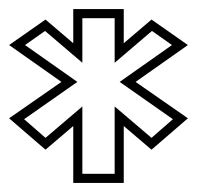

<svg xmlns="http://www.w3.org/2000/svg" viewBox="-26 -694 433 422"><path d="M-6 -434 74 -365 135 -417V-292H246V-417L307 -365L387 -434L272 -514L387 -595L307 -651L246 -599V-674H135V-599L74 -651L-6 -595L109 -514ZM27 -432 144 -514 29 -595 73 -626 155 -556V-654H226V-556L308 -626L352 -595L237 -514L354 -432L307 -391L226 -460V-312H155V-460L74 -391Z"/></svg>

Font: Charger Pro
Style: Ol
Weight: 900
Designer: Jasper
Foundry: Cannot Into Space Fonts
Version: Version 1.09